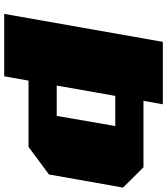

<svg xmlns="http://www.w3.org/2000/svg" viewBox="38 -814 777 892"><g transform="rotate(90 426.0 -368.5)"><path d="M45 0 175 -737H465L449 -647H758L852 -552L791 -208L663 -113H355L335 0ZM378 -244H519L566 -516H426Z"/></g></svg>

Font: Tomorrow ExtraBold
Style: Italic
Weight: 800
Italic angle: -10°
Designer: Tony de Marco, Monica Rizzolli
Foundry: Just in Type
Version: Version 2.002